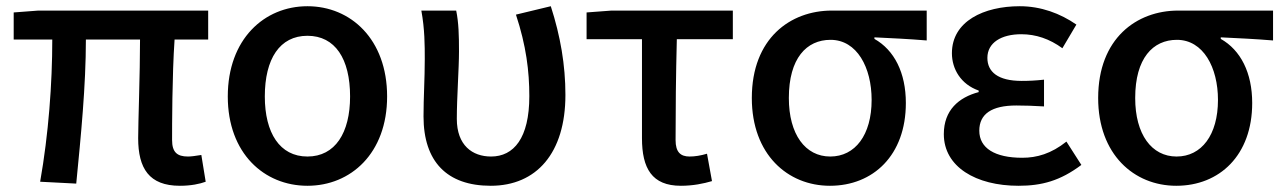

<svg xmlns="http://www.w3.org/2000/svg" viewBox="-20 -584 4125 617"><path d="M558 13C594 13 622 7 641 0L627 -86C608 -83 595 -81 584 -81C549 -81 533 -95 533 -134C533 -178 533 -341 541 -457H649V-550H103L24 -544V-457H148C148 -316 136 -153 109 0L225 6C240 -147 256 -308 256 -457H430C430 -346 424 -190 424 -140C424 -43 459 13 558 13Z M968 13C1107 13 1224 -91 1224 -274C1224 -458 1107 -564 968 -564C829 -564 712 -458 712 -274C712 -91 829 13 968 13ZM968 -81C879 -81 831 -157 831 -274C831 -395 879 -469 968 -469C1057 -469 1105 -395 1105 -274C1105 -157 1057 -81 968 -81Z M1557 13C1704 13 1797 -92 1797 -279C1797 -375 1781 -468 1750 -564L1638 -537C1671 -437 1681 -355 1681 -275C1681 -140 1631 -81 1558 -81C1498 -81 1448 -117 1448 -202C1448 -271 1455 -363 1455 -419C1455 -470 1454 -511 1446 -550H1334C1345 -490 1345 -438 1345 -394C1345 -330 1341 -271 1341 -210C1341 -65 1416 13 1557 13Z M2168 13C2207 13 2241 6 2268 -2L2252 -90C2232 -84 2213 -81 2196 -81C2167 -81 2151 -95 2151 -134C2151 -230 2152 -341 2155 -458H2335V-550H1945L1865 -544V-458H2043V-140C2043 -43 2075 13 2168 13Z M2647 13C2786 13 2891 -85 2891 -253C2891 -350 2854 -423 2790 -459V-464C2850 -461 2897 -459 2958 -454V-550H2653C2520 -550 2396 -461 2396 -269C2396 -88 2511 13 2647 13ZM2648 -81C2568 -81 2515 -152 2515 -269C2515 -397 2572 -456 2649 -456C2734 -456 2781 -367 2781 -263C2781 -150 2728 -81 2648 -81Z M3253 13C3328 13 3387 -3 3455 -54L3407 -129C3358 -90 3312 -77 3265 -77C3177 -77 3127 -108 3127 -164C3127 -218 3167 -245 3246 -245C3273 -245 3303 -244 3335 -242V-328C3308 -325 3286 -324 3263 -324C3187 -324 3153 -353 3153 -398C3153 -447 3198 -474 3262 -474C3309 -474 3353 -459 3394 -429L3439 -505C3387 -541 3325 -564 3257 -564C3142 -564 3039 -516 3039 -413C3039 -362 3068 -313 3125 -293V-288C3061 -271 3013 -230 3013 -153C3013 -48 3116 13 3253 13Z M3760 13C3899 13 4004 -85 4004 -253C4004 -350 3967 -423 3903 -459V-464C3963 -461 4010 -459 4071 -454V-550H3766C3633 -550 3509 -461 3509 -269C3509 -88 3624 13 3760 13ZM3761 -81C3681 -81 3628 -152 3628 -269C3628 -397 3685 -456 3762 -456C3847 -456 3894 -367 3894 -263C3894 -150 3841 -81 3761 -81Z"/></svg>

Font: Spoqa Han Sans Neo Medium
Style: Regular
Weight: 500
Designer: [Spoqa Han Sans Neo] Dong-huui Kim ___ Younghwa Kang ___ Yujin Lee ___ [Noto Sans] Ryoko NISHIZUKA ____ (kana & ideograp
Foundry: Spoqa (http://www.spoqa-han-sans.com)
Version: Version 1.100;hotconv 1.0.109;makeotfexe 2.5.65596